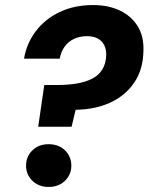

<svg xmlns="http://www.w3.org/2000/svg" viewBox="-20 -732 587 759"><path d="M131 -231 155 -396H208Q247 -396 281.5 -401.5Q316 -407 342.5 -420Q369 -433 384 -456.5Q399 -480 400 -516Q400 -538 391.5 -554.5Q383 -571 366 -580Q349 -589 324 -589Q295 -589 272 -578Q249 -567 235 -547Q221 -527 216 -500H75Q85 -560 121 -608Q157 -656 215 -684Q273 -712 348 -712Q409 -712 454.5 -690Q500 -668 524.5 -628Q549 -588 547 -532Q546 -458 511 -406Q476 -354 416 -326.5Q356 -299 279 -298L263 -231ZM172 7Q133 7 108 -17.5Q83 -42 83 -77Q83 -113 108 -137.5Q133 -162 172 -162Q212 -162 237 -137.5Q262 -113 262 -77Q262 -42 237 -17.5Q212 7 172 7Z"/></svg>

Font: DM Sans 20pt Black
Style: Italic
Weight: 900
Italic angle: -10°
Version: Version 4.004;gftools[0.9.30]